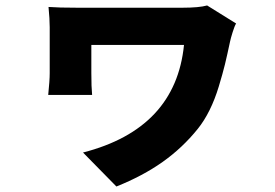

<svg xmlns="http://www.w3.org/2000/svg" viewBox="-20 -566 996 696"><path d="M730.8 -546.2 835.9 -480.8Q830.3 -471.9 823.2 -449Q816.1 -426.1 813.9 -415.1Q803.6 -366.5 795.5 -332.9Q787.3 -299.4 773.1 -252.5Q758.9 -205.6 739.7 -166.9Q720.5 -128.2 697.1 -99.1Q641.7 -30.2 569.8 20.8Q497.9 71.7 402 110.1L280.9 -13.1Q616.5 -99.4 647 -403.1H311.1V-301.1Q311.1 -250 313.9 -221.9H154.8Q160.2 -274.5 160.2 -301.1V-467Q160.2 -496.8 155.9 -540.8Q191.8 -538 261 -538H641Q701.7 -538 730.8 -546.2Z"/></svg>

Font: Karasuma Gothic
Style: Black
Weight: 900
Designer: Rasmus Andersson / Ryoko Nishizuka
Foundry: Genbu
Version: Version 1.00